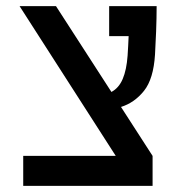

<svg xmlns="http://www.w3.org/2000/svg" viewBox="-20 -606 626 626"><path d="M55.7 0V-97.7H357.4L43.9 -585.9H162.6L343.3 -306.2Q367.7 -319.3 380.1 -348.6Q392.6 -377.9 396 -424.3Q397 -439.9 397.9 -456.1Q398.9 -472.2 399.4 -488.3H335.9V-585.9H490.7Q490.7 -547.4 489 -503.2Q487.3 -459 485.4 -428.2Q480.5 -348.6 449.5 -309.8Q418.5 -271 374.5 -257.3L477.5 -97.7V0Z"/></svg>

Font: CaskaydiaMono NF
Style: Regular
Weight: 400
Designer: Aaron Bell
Foundry: Saja Typeworks
Version: Version 2111.001; ttfautohint (v1.8.4);Nerd Fonts 3.1.1